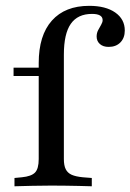

<svg xmlns="http://www.w3.org/2000/svg" viewBox="-20 -651 456 671"><path d="M159.7 -2.4Q122.6 -2.4 92.7 -1.6Q62.9 -0.8 30.6 0V-29L56.5 -31.5Q89.5 -34.7 102.4 -48Q115.3 -61.3 115.3 -95.2V-207.3H203.2V-95.2Q203.2 -72.6 209.7 -59.7Q216.1 -46.8 230.2 -40.3Q244.4 -33.9 269.4 -31.5L300.8 -29V0Q278.2 -0.8 256 -1.2Q233.9 -1.6 210.5 -2Q187.1 -2.4 159.7 -2.4ZM115.3 -207.3V-430.6Q115.3 -527.4 161.3 -579Q207.3 -630.6 291.9 -630.6Q349.2 -630.6 382.7 -607.3Q416.1 -583.9 416.1 -544.4Q416.1 -518.5 400.8 -502.8Q385.5 -487.1 359.7 -487.1Q340.3 -487.1 329 -497.2Q317.7 -507.3 317.7 -523.4Q317.7 -535.5 323 -545.6Q328.2 -555.6 333.5 -564.5Q338.7 -573.4 338.7 -580.6Q338.7 -602.4 301.6 -602.4Q251.6 -602.4 227.4 -567.7Q203.2 -533.1 203.2 -459.7V-207.3ZM27.4 -385.5V-414.5H161.3V-385.5Z"/></svg>

Font: Playfair 5pt SemiExpanded Light Medium
Style: Regular
Weight: 500
Version: Version 2.203